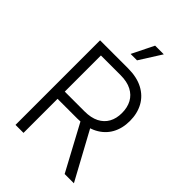

<svg xmlns="http://www.w3.org/2000/svg" viewBox="-269 -1055 1168 1168"><g transform="rotate(45 315.5 -470.5)"><path d="M92.8 0V-727.5H334Q409.7 -727.5 462.2 -699.7Q514.6 -671.9 541.5 -622.6Q568.4 -573.2 568.4 -508.8Q568.4 -444.8 541.3 -396.2Q514.2 -347.7 461.7 -320.3Q409.2 -293 333.5 -293H130.9V-355H331.5Q387.2 -355 424.6 -374Q461.9 -393.1 481 -427.5Q500 -461.9 500 -508.8Q500 -556.6 481 -591.8Q461.9 -627 424.3 -646.5Q386.7 -666 330.6 -666H161.6V0ZM515.6 0 338.9 -328.6H416.5L595.2 0ZM282.7 -800.3 352.5 -941.4H427.2L337.9 -800.3Z"/></g></svg>

Font: Inter 17pt Light
Style: Regular
Weight: 300
Version: Version 4.001;git-66647c0bb